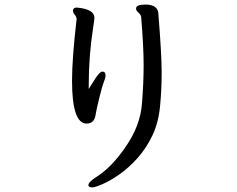

<svg xmlns="http://www.w3.org/2000/svg" viewBox="-20 -771 1040 842"><path d="M359.9 -229Q295.9 -229 295.9 -417Q295.9 -513.2 315.9 -687Q315.9 -696.8 307.9 -706.3Q299.8 -715.8 299.8 -726.1Q302.7 -737.8 314.9 -737.8Q321.8 -737.8 338.9 -734.9Q394 -725.1 394 -692.9Q394 -685.1 387.7 -645Q369.1 -524.9 369.1 -395Q369.1 -384.8 369.1 -380.9L395 -421.9Q417 -457 428.7 -457Q442.9 -457 442.9 -440.9Q442.9 -430.2 435.3 -411.1Q427.7 -392.1 414.8 -339.1Q401.9 -286.1 398.9 -266.1Q393.1 -229 359.9 -229ZM384.8 50.8Q367.7 50.8 367.7 41Q367.7 26.9 402.8 4.9Q469.7 -37.1 532.2 -128.7Q594.7 -220.2 602.3 -313.7Q609.9 -407.2 609.9 -485.8Q609.9 -564 599.1 -696.8Q596.7 -708 586.7 -716.1Q576.7 -724.1 576.7 -733.9Q576.7 -751 617.7 -751Q674.8 -751 674.8 -707Q689 -529.8 689 -453.9Q689 -377.9 681.9 -304.9Q674.8 -231.9 647.9 -176Q621.1 -120.1 582.5 -77.1Q543.9 -34.2 503.4 -6.1Q462.9 22 429.9 36.4Q397 50.8 384.8 50.8Z"/></svg>

Font: LXGW WenKai GB Screen
Style: Regular
Weight: 400
Designer: LXGW / Fontworks Inc.
Foundry: LXGW / Fontworks Inc.
Version: Version 1.321;February 19, 2024;FontCreator 14.0.0.2901 64-b